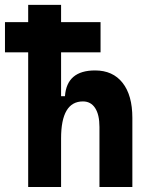

<svg xmlns="http://www.w3.org/2000/svg" viewBox="-20 -752 626 772"><path d="M379.9 0V-241.7Q379.9 -291 362.5 -317.6Q345.2 -344.2 313.5 -344.2Q225.6 -344.2 225.6 -195.8V0H93.3V-541.5H0V-663.1H93.3V-732.4H225.6V-663.1H384.3V-541.5H225.6V-365.2H241.2Q248.5 -468.8 362.3 -468.8Q433.6 -468.8 472.9 -418.9Q512.2 -369.1 512.2 -278.3V0Z"/></svg>

Font: Cascadia Mono
Style: Bold
Weight: 700
Monospace: yes
Designer: Aaron Bell
Foundry: Saja Typeworks
Version: Version 2404.023; ttfautohint (v1.8.4)